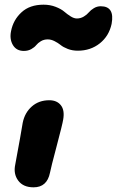

<svg xmlns="http://www.w3.org/2000/svg" viewBox="-20 -841 505 829"><path d="M83 -621.1Q50.8 -621.1 35.6 -646.7Q20.5 -672.4 27.8 -707Q37.1 -754.9 72.8 -787.8Q108.4 -820.8 168 -820.8Q196.3 -820.8 220.2 -811.5Q244.1 -802.2 257.1 -791Q270 -779.8 284.7 -770.5Q299.3 -761.2 312 -761.2Q328.1 -761.2 341.8 -769.5Q355.5 -777.8 363.5 -787.6Q371.6 -797.4 385.3 -805.7Q398.9 -814 415 -814Q476.1 -814 461.9 -737.8Q450.7 -685.5 410.9 -653.8Q371.1 -622.1 315.9 -622.1Q292.5 -622.1 272.9 -629.6Q253.4 -637.2 241.9 -646.5Q230.5 -655.8 215.6 -663.3Q200.7 -670.9 186 -670.9Q169.4 -670.9 156.5 -663.1Q143.6 -655.3 136.2 -646Q128.9 -636.7 115 -628.9Q101.1 -621.1 83 -621.1ZM125 -32.2Q80.1 -32.2 58.6 -61.3Q37.1 -90.3 45.9 -130.9Q56.6 -186.5 66.4 -243.2Q76.2 -299.8 78.1 -311Q86.9 -354.5 117.4 -381.3Q147.9 -408.2 192.9 -408.2Q225.6 -408.2 242.7 -386.7Q259.8 -365.2 252.9 -325.2Q249.5 -303.7 224.6 -210Q199.7 -116.2 195.8 -95.2Q183.1 -32.2 125 -32.2Z"/></svg>

Font: Shantell Sans Irregular Bouncy
Style: Bold Italic
Weight: 700
Italic angle: -11.31°
Designer: Stephen Nixon, Anya Danilova, Shantell Martin
Foundry: Arrow Type
Version: Version 1.006;[9816181b4]